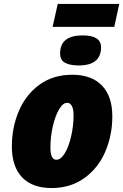

<svg xmlns="http://www.w3.org/2000/svg" viewBox="-20 -941 623 971"><path d="M40 -200Q40 -297 75.5 -380Q111 -463 180 -513Q249 -563 345 -563Q443 -563 495.5 -508.5Q548 -454 548 -353Q548 -256 512 -173Q476 -90 406 -40Q336 10 241 10Q143 10 91.5 -44.5Q40 -99 40 -200ZM352 -358Q352 -389 343.5 -405Q335 -421 320 -421Q298 -421 278.5 -387.5Q259 -354 247 -301.5Q235 -249 235 -195Q235 -133 265 -133Q288 -133 308 -166.5Q328 -200 340 -252.5Q352 -305 352 -358ZM272 -921H583L558 -805H246ZM284 -671Q284 -762 398 -762Q491 -762 491 -702Q491 -610 378 -610Q334 -610 309 -623.5Q284 -637 284 -671Z"/></svg>

Font: Noto Sans Display Black
Style: Italic
Weight: 900
Italic angle: -12°
Designer: Monotype Design team
Foundry: Monotype Imaging Inc.
Version: Version 1.000